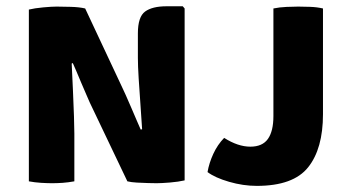

<svg xmlns="http://www.w3.org/2000/svg" viewBox="-20 -578 1110 612"><path d="M266 -251.5Q262.5 -259.5 255 -276.8Q247.5 -294 239 -314Q230.5 -334 223.2 -351.5Q216 -369 212 -377L208.5 -375.5Q210.5 -336 212.5 -290.2Q214.5 -244.5 215.8 -206.8Q217 -169 217 -152V0Q197.5 3.5 179.5 4.8Q161.5 6 146 6Q132 6 111.2 4.8Q90.5 3.5 72 0V-547.5Q90.5 -552 118 -554.5Q145.5 -557 160.5 -557Q176 -557 204.5 -556.2Q233 -555.5 251.5 -551L369 -300.5Q372.5 -293.5 380.8 -275Q389 -256.5 398.5 -234.5Q408 -212.5 416.2 -193.2Q424.5 -174 428.5 -165L433 -166Q431 -199 427.8 -243Q424.5 -287 422 -328Q419.5 -369 419.5 -393.5V-471.5Q419.5 -524.5 442.5 -541.2Q465.5 -558 511 -558H562.5L568.5 -551V-3Q549 1.5 521.5 3.8Q494 6 479.5 6Q469.5 6 452 5.5Q434.5 5 416.2 4Q398 3 386 0ZM694.5 -138.5Q738.5 -110.5 778 -110.5Q816.5 -110.5 834 -135.2Q851.5 -160 851.5 -208V-551Q870.5 -555 893.5 -556Q916.5 -557 930.5 -557Q946 -557 968 -556.2Q990 -555.5 1009.5 -551V-214Q1009.5 -104 962.2 -44.8Q915 14.5 798.5 14.5Q755 14.5 710.2 1.5Q665.5 -11.5 641.5 -29.5Q646.5 -58.5 660 -87.8Q673.5 -117 694.5 -138.5Z"/></svg>

Font: Signika SC
Style: Bold
Weight: 700
Designer: Anna Giedryś
Foundry: Anna Giedryś
Version: Version 2.000; ttfautohint (v1.8.3) -l 8 -r 50 -G 200 -x 9 -